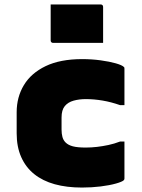

<svg xmlns="http://www.w3.org/2000/svg" viewBox="-20 -829 640 864"><path d="M350 -563Q393 -563 433 -557.5Q473 -552 501 -544Q529 -536 537 -528Q539 -527 539.5 -524.5Q540 -522 540 -520Q540 -479 540 -438Q540 -397 540 -356H520Q480 -370 441.5 -376.5Q403 -383 366 -383Q336 -383 311 -376Q286 -369 271.5 -351.5Q257 -334 257 -300V-246Q257 -227 261 -212.5Q265 -198 275 -188Q287 -176 308 -170.5Q329 -165 366 -165Q391 -165 416.5 -168Q442 -171 468 -176.5Q494 -182 520 -192H540Q540 -151 540 -109.5Q540 -68 540 -26Q540 -24 539.5 -22Q539 -20 537 -18Q530 -11 501.5 -3Q473 5 433 10Q393 15 349 15Q280 15 226 0Q172 -15 134 -45.5Q96 -76 75.5 -122Q55 -168 55 -229V-324Q55 -392 87.5 -446Q120 -500 185.5 -531.5Q251 -563 350 -563ZM208 -809Q229 -809 258.5 -809Q288 -809 320.5 -809Q353 -809 382.5 -809Q412 -809 433 -809Q438 -809 441 -806Q444 -803 444 -798V-636Q423 -636 393.5 -636Q364 -636 331.5 -636Q299 -636 269.5 -636Q240 -636 219 -636Q214 -636 211 -639Q208 -642 208 -647Z"/></svg>

Font: Recursive Monospace Black
Style: Regular
Weight: 900
Version: Version 1.047